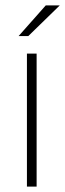

<svg xmlns="http://www.w3.org/2000/svg" viewBox="-20 -693 242 713"><path d="M116 0H80V-494H116ZM150 -673H202L85 -559H49Z"/></svg>

Font: Blinker ExtraLight
Style: Regular
Weight: 200
Designer: Juergen Huber
Foundry: supertype
Version: Version 1.017;hotconv 1.0.117;makeotfexe 2.5.65602